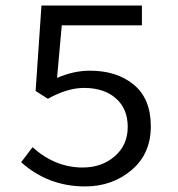

<svg xmlns="http://www.w3.org/2000/svg" viewBox="-20 -658 640 690"><path d="M286 12Q153 12 56 -75L97 -129Q178 -56 277 -56Q346 -56 392.5 -96.5Q439 -137 439 -202Q439 -267 396.5 -304.5Q354 -342 282 -342Q222 -342 152 -303L108 -331L129 -638H490V-567H202L185 -378Q245 -404 303 -404Q400 -404 461 -353.5Q522 -303 522 -204Q522 -105 452.5 -46.5Q383 12 286 12Z"/></svg>

Font: TypoPRO Source Code Pro
Style: Regular
Weight: 400
Monospace: yes
Designer: Paul D. Hunt, Teo Tuominen
Foundry: Adobe Systems Incorporated
Version: Version 2.010;PS 1.0;hotconv 1.0.84;makeotf.lib2.5.63406